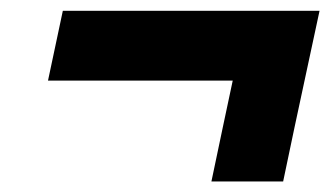

<svg xmlns="http://www.w3.org/2000/svg" viewBox="-20 -481 618 356"><path d="M372 -144.5Q382.5 -195.5 392.8 -243.5Q403 -291.5 411.5 -331.5H69L96.5 -461H572.5L545 -333Q536 -291.5 525.8 -243.5Q515.5 -195.5 505 -144.5Z"/></svg>

Font: Commissioner
Style: Bold Italic
Weight: 700
Italic angle: -12°
Designer: Kostas Bartsokas
Foundry: Kostas Bartsokas
Version: Version 1.000; ttfautohint (v1.8.3)